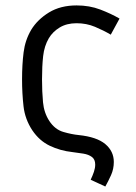

<svg xmlns="http://www.w3.org/2000/svg" viewBox="-20 -556 498 705"><path d="M366.7 128.9 313 104Q320.3 88.4 325 74.5Q329.6 60.5 329.6 48.3Q329.6 29.3 317.4 20.3Q305.2 11.2 285.9 8.1Q266.6 4.9 245.6 2.4Q201.2 -2.4 162.8 -20.8Q124.5 -39.1 98.6 -77.6Q71.8 -118.2 66.4 -165.5Q61 -212.9 61 -264.6Q61 -319.3 66.7 -364Q72.3 -408.7 94.7 -446.8Q117.7 -484.4 159.9 -510.3Q202.1 -536.1 261.2 -536.1Q308.6 -536.1 348.1 -521Q387.7 -505.9 418.9 -487.8L386.7 -428.7Q360.4 -444.3 328.9 -457.5Q297.4 -470.7 261.2 -470.7Q225.1 -470.7 199.5 -455.3Q173.8 -439.9 159.2 -415.5Q142.6 -387.2 138.4 -349.9Q134.3 -312.5 134.3 -264.6Q134.3 -219.7 137.9 -180.7Q141.6 -141.6 161.1 -111.8Q181.6 -80.6 212.6 -71.5Q243.7 -62.5 269 -60.1Q335.4 -53.2 366.7 -26.9Q397.9 -0.5 397.9 38.6Q397.9 64.5 387.7 87.2Q377.4 109.9 366.7 128.9Z"/></svg>

Font: Gidole
Style: Regular
Weight: 400
Version: Version 2.100; ttfautohint (v1.8.4.7-5d5b)